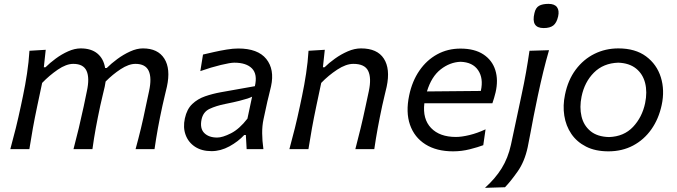

<svg xmlns="http://www.w3.org/2000/svg" viewBox="-20 -752 3411 968"><path d="M32 0Q47 -55 59.8 -106.5Q72.5 -158 85.5 -219L96 -269Q107.5 -323.5 116.2 -381.2Q125 -439 128.5 -496L210.5 -501L201 -413H209.5Q231 -434.5 260.8 -456.5Q290.5 -478.5 323.5 -493.2Q356.5 -508 387 -508Q440 -508 471.2 -482Q502.5 -456 510 -409H518Q540.5 -431.5 571.2 -454.2Q602 -477 636 -492.5Q670 -508 700.5 -508Q776 -508 808.5 -456.5Q841 -405 821.5 -315Q817 -294 811 -270.8Q805 -247.5 799 -219Q785.5 -157 776.2 -106Q767 -55 759 0H663.5Q678.5 -55 690.8 -105.8Q703 -156.5 715 -215.5L731.5 -292.5Q746 -359 729.8 -394.5Q713.5 -430 663 -430Q629 -430 588.2 -403.2Q547.5 -376.5 512.5 -341Q511 -328.5 508 -315Q503.5 -294 497.5 -270.8Q491.5 -247.5 485.5 -219Q472.5 -158 463 -106.5Q453.5 -55 446 0H350.5Q365 -55 377.2 -106Q389.5 -157 402 -215.5L418 -292.5Q432.5 -359 416.5 -394.5Q400.5 -430 349.5 -430Q314 -430 271.2 -400.8Q228.5 -371.5 192.5 -334L167.5 -216Q155 -157 145.8 -106Q136.5 -55 128 0Z M1046.5 10Q997 10 963.2 -12.2Q929.5 -34.5 915.8 -72Q902 -109.5 912 -155Q922 -201.5 949.2 -227.5Q976.5 -253.5 1014.2 -266.5Q1052 -279.5 1093.5 -287L1265 -317.5Q1279 -377.5 1250.5 -406.8Q1222 -436 1161 -436Q1141.5 -436 1093.5 -424.5Q1045.5 -413 990 -393.5L1003.5 -477Q1027.5 -482.5 1059.2 -489.8Q1091 -497 1123 -502.2Q1155 -507.5 1181 -507.5Q1280 -507.5 1322.5 -454.8Q1365 -402 1346.5 -317Q1341.5 -294 1334.8 -268Q1328 -242 1321.5 -210.5L1308.5 -150.5Q1301.5 -117.5 1301.8 -80.2Q1302 -43 1308 0H1223.5L1219.5 -71.5H1211.5Q1181 -38.5 1136.8 -14.2Q1092.5 10 1046.5 10ZM1075 -58.5Q1102 -58.5 1144.5 -80Q1187 -101.5 1227.5 -154L1251 -264.5Q1242 -260 1228 -255.2Q1214 -250.5 1187.5 -243.8Q1161 -237 1114 -227.5Q1069.5 -218.5 1036.8 -203.2Q1004 -188 996 -149Q987 -104 1010 -81.2Q1033 -58.5 1075 -58.5Z M1439 0Q1454 -55 1466.8 -106.5Q1479.5 -158 1492.5 -219L1503 -269Q1514.5 -323.5 1523.2 -381.2Q1532 -439 1535.5 -496L1617.5 -501L1608 -413H1616.5Q1638 -434.5 1668.8 -456.5Q1699.5 -478.5 1733.5 -493.2Q1767.5 -508 1800 -508Q1882 -508 1915.2 -456.5Q1948.5 -405 1929.5 -315Q1925 -294 1919 -270.8Q1913 -247.5 1907 -219Q1894 -158 1884.5 -106.5Q1875 -55 1867 0H1771.5Q1786 -55 1798.2 -105.8Q1810.5 -156.5 1823 -215.5L1839.5 -292.5Q1853.5 -359 1836.2 -394.5Q1819 -430 1761.5 -430Q1724.5 -430 1680 -400.8Q1635.5 -371.5 1599.5 -334L1574.5 -216Q1562 -156.5 1552.8 -105.8Q1543.5 -55 1535 0Z M2264.5 11Q2181 11 2125 -24.2Q2069 -59.5 2047 -123Q2025 -186.5 2043 -271.5Q2058 -343 2094.5 -396Q2131 -449 2184 -478Q2237 -507 2301.5 -507Q2372.5 -507 2417 -477.8Q2461.5 -448.5 2477.2 -398.5Q2493 -348.5 2478.5 -286Q2475.5 -272.5 2471 -258Q2466.5 -243.5 2462.5 -231.5H2119.5Q2110 -152 2153.2 -106.8Q2196.5 -61.5 2279 -61.5Q2307 -61.5 2346.5 -71Q2386 -80.5 2428 -100L2416.5 -20Q2390 -10 2348.8 0.5Q2307.5 11 2264.5 11ZM2302 -440.5Q2248 -438.5 2201.5 -402Q2155 -365.5 2132.5 -291L2404 -293.5L2404.5 -295Q2418 -357.5 2390.5 -398Q2363 -438.5 2302 -440.5Z M2425 195Q2477 148.5 2509.2 96.5Q2541.5 44.5 2556 -22L2598 -219L2608.5 -268.5Q2623 -335.5 2632.2 -388.2Q2641.5 -441 2649.5 -496L2748 -499Q2732 -443.5 2719 -390.2Q2706 -337 2691.5 -269Q2679 -211 2670.5 -166.5Q2662 -122 2655 -84.5Q2648 -47 2640.5 -10Q2625 62.5 2590 112.2Q2555 162 2526 192ZM2721 -610.5Q2656 -610.5 2674.5 -686Q2680.5 -713 2697.8 -722.8Q2715 -732.5 2745.5 -732.5Q2776 -732.5 2788.2 -715.8Q2800.5 -699 2794 -669.5Q2786.5 -636.5 2769.5 -623.5Q2752.5 -610.5 2721 -610.5Z M3047.5 11Q2981.5 11 2934.8 -12.8Q2888 -36.5 2860.5 -77Q2833 -117.5 2825 -168.8Q2817 -220 2828.5 -274.5Q2843.5 -348.5 2882.5 -400.8Q2921.5 -453 2977 -480.5Q3032.5 -508 3097.5 -508Q3183 -508 3237.2 -467.8Q3291.5 -427.5 3311.8 -362.2Q3332 -297 3316 -222.5Q3301 -152.5 3264 -100Q3227 -47.5 3171.8 -18.2Q3116.5 11 3047.5 11ZM3050.5 -61Q3125.5 -63.5 3171.5 -112.2Q3217.5 -161 3232.5 -232Q3244 -288 3232.5 -333.5Q3221 -379 3186.8 -406.5Q3152.5 -434 3097 -436Q3022 -433.5 2974.5 -386Q2927 -338.5 2912 -265Q2901 -211 2911.8 -165.2Q2922.5 -119.5 2957 -91Q2991.5 -62.5 3050.5 -61Z"/></svg>

Font: Commissioner Flair
Style: Italic
Weight: 400
Italic angle: -12°
Designer: Kostas Bartsokas
Foundry: Kostas Bartsokas
Version: Version 1.000; ttfautohint (v1.8.3)